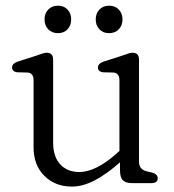

<svg xmlns="http://www.w3.org/2000/svg" viewBox="-20 -660 628 692"><path d="M101 -128.5V-370.5Q101 -396.5 80 -398.5L41 -399.5Q23.5 -402.5 23.5 -416.5Q23.5 -431 44 -438L109.5 -459Q120.5 -462.5 130.5 -466.2Q140.5 -470 148 -470Q171.5 -470 171.5 -445V-146.5Q171.5 -94.5 197.5 -67.2Q223.5 -40 265.5 -40Q325.5 -40 401 -107.5L410.5 -116V-370.5Q410.5 -396.5 389.5 -398.5L350.5 -399.5Q333 -402.5 333 -416.5Q333 -431 353.5 -438L419 -459Q430 -462.5 440 -466.2Q450 -470 457.5 -470Q481 -470 481 -445V-77Q481 -50 507 -43L528 -38Q548.5 -32 548.5 -18Q548.5 0 525.5 0H456Q433.5 0 423 -10.2Q412.5 -20.5 412.5 -46V-75Q364.5 -32.5 321.5 -10Q278.5 12.5 239 12.5Q179 12.5 140 -26.2Q101 -65 101 -128.5ZM189 -540.5Q167 -540.5 153.8 -554.5Q140.5 -568.5 140.5 -590Q140.5 -611.5 153.8 -625.5Q167 -639.5 189 -639.5Q210.5 -639.5 223.5 -625.5Q236.5 -611.5 236.5 -590Q236.5 -568.5 223.5 -554.5Q210.5 -540.5 189 -540.5ZM373 -540.5Q351.5 -540.5 338.2 -554.5Q325 -568.5 325 -590Q325 -611.5 338.2 -625.5Q351.5 -639.5 373 -639.5Q395 -639.5 408.2 -625.5Q421.5 -611.5 421.5 -590Q421.5 -568.5 408.2 -554.5Q395 -540.5 373 -540.5Z"/></svg>

Font: Fraunces 9pt SuperSoft Light
Style: Regular
Weight: 300
Version: Version 1.000;[b76b70a41]